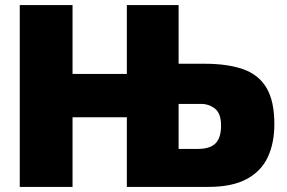

<svg xmlns="http://www.w3.org/2000/svg" viewBox="-20 -733 1124 753"><path d="M57.5 0V-713H264.5V-443H477.5V-713H680.5V-483H782.5Q872 -483 933 -461.8Q994 -440.5 1025 -388.8Q1056 -337 1056 -246Q1056 -172 1030.2 -116.8Q1004.5 -61.5 947.5 -30.8Q890.5 0 797 0H477.5V-273H264.5V0ZM680.5 -149H756Q804 -149 825.5 -171Q847 -193 847 -240Q847 -288 823.2 -306.8Q799.5 -325.5 768.5 -325.5H680.5Z"/></svg>

Font: Heraclito ExtraBold
Style: Regular
Weight: 800
Designer: Kostas Bartsokas (font) & Cristiano Sobral (main changes)
Foundry: Kostas Bartsokas (font) & Cristiano Sobral (main changes)
Version: Version 1.00;July 8, 2020;FontCreator 13.0.0.2655 64-bit